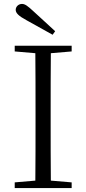

<svg xmlns="http://www.w3.org/2000/svg" viewBox="-20 -958 440 978"><path d="M261 -799C223 -833 187 -868 152 -899C121 -928 107 -938 92 -938C74 -938 60 -924 60 -908C60 -892 74 -877 115 -855C158 -831 203 -806 248 -781ZM55 -696 160 -687C161 -590 161 -490 161 -390V-335C161 -235 161 -136 160 -38L55 -29V0H345V-29L239 -38C238 -137 238 -235 238 -335V-390C238 -490 238 -590 239 -687L345 -696V-725H55Z"/></svg>

Font: Noto Serif JP Light
Style: Regular
Weight: 300
Designer: Ryoko NISHIZUKA 西塚涼子 (kana & ideographs); Frank Grießhammer (Latin, Greek & Cyrillic); Wenlong ZHANG 张文龙 (bopomofo); San
Foundry: Adobe
Version: Version 2.001;hotconv 1.1.0;makeotfexe 2.6.0